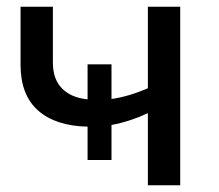

<svg xmlns="http://www.w3.org/2000/svg" viewBox="-20 -550 649 570"><path d="M515 -530V0H419V-214Q365 -189 311 -179V-75H240V-174Q145 -176 93 -222Q41 -268 41 -358V-530H137V-364Q137 -315 164 -287.5Q191 -260 240 -255V-359H311V-256Q364 -264 419 -288V-530Z"/></svg>

Font: Montserrat Alternates Medium
Style: Regular
Weight: 500
Designer: Julieta Ulanovsky
Foundry: Julieta Ulanovsky
Version: Version 7.200